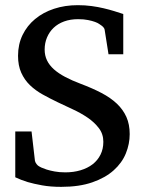

<svg xmlns="http://www.w3.org/2000/svg" viewBox="-20 -707 561 743"><path d="M481.9 -188Q481.9 -149.9 467 -113.3Q452.1 -76.7 419.9 -47.9Q387.7 -19 337.4 -1.5Q287.1 16.1 216.8 16.1Q175.8 16.1 143.3 10.3Q110.8 4.4 87.4 -2.4Q60.5 -10.7 39.1 -21V-198.2H102.1L115.2 -85Q116.2 -79.1 121.3 -72.3Q126.5 -65.4 131.8 -63L140.1 -58.6Q147.5 -55.2 160.2 -51Q172.9 -46.9 191.2 -43.5Q209.5 -40 232.9 -40Q264.6 -40 291.7 -48.1Q318.8 -56.2 338.4 -71.3Q357.9 -86.4 368.9 -108.4Q379.9 -130.4 379.9 -158.2Q379.9 -188.5 362.5 -211.2Q345.2 -233.9 319.1 -251.7Q293 -269.5 262.2 -283.7Q231.4 -297.9 204.1 -311Q173.3 -325.7 145.3 -341.3Q117.2 -356.9 95.9 -377.4Q74.7 -397.9 62.3 -425.5Q49.8 -453.1 49.8 -491.2Q49.8 -535.6 67.4 -571.8Q85 -607.9 116 -633.5Q147 -659.2 189.2 -673.1Q231.4 -687 280.8 -687Q309.1 -687 334.2 -683.6Q359.4 -680.2 381.1 -675Q402.8 -669.9 421.6 -664.1Q440.4 -658.2 457 -652.8V-497.1H399.9L384.8 -592.8Q383.8 -597.7 379.2 -602.5Q374.5 -607.4 370.1 -609.9Q369.1 -610.4 363.8 -614.3Q358.4 -618.2 347.9 -622.1Q337.4 -626 321 -629.4Q304.7 -632.8 282.2 -632.8Q252 -632.8 228 -624Q204.1 -615.2 187.5 -599.4Q170.9 -583.5 161.9 -562Q152.8 -540.5 152.8 -515.1Q152.8 -492.2 161.9 -473.4Q170.9 -454.6 188.7 -438.7Q206.5 -422.9 232.4 -409.2Q258.3 -395.5 292 -382.8Q337.4 -365.7 372.8 -347.2Q408.2 -328.6 432.4 -305.7Q456.5 -282.7 469.2 -254.2Q481.9 -225.6 481.9 -188Z"/></svg>

Font: BabelStone Ogham Special
Style: Regular
Weight: 400
Designer: Andrew West
Foundry: BabelStone
Version: Version 1.02 March 14, 2022